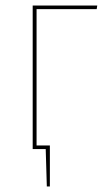

<svg xmlns="http://www.w3.org/2000/svg" viewBox="-20 -538 382 693"><path d="M112 -505V-13H160V135H149L145 0H98V-518H331L329 -505Z"/></svg>

Font: Fira Sans Compressed Hair
Style: Regular
Weight: 100
Width: 1
Designer: bBox Type GmbH & Carrois Corporate GbR & Edenspiekermann AG
Foundry: bBox Type GmbH & Carrois Corporate GbR & Edenspiekermann AG
Version: Version 4.301